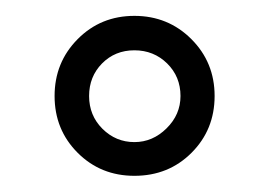

<svg xmlns="http://www.w3.org/2000/svg" viewBox="-20 -706 339 242"><path d="M149.4 -484.4Q106.9 -484.4 77.9 -513.4Q48.8 -542.5 48.8 -585Q48.8 -627.4 77.9 -656.7Q106.9 -686 149.4 -686Q191.9 -686 221.2 -656.7Q250.5 -627.4 250.5 -585Q250.5 -542.5 221.4 -513.4Q192.4 -484.4 149.4 -484.4ZM149.4 -526.9Q172.4 -526.9 189.9 -544.2Q207.5 -561.5 207.5 -585Q207.5 -609.4 190.7 -626Q173.8 -642.6 149.4 -642.6Q125 -642.6 108.6 -626Q92.3 -609.4 92.3 -585Q92.3 -560.5 109.1 -543.7Q126 -526.9 149.4 -526.9Z"/></svg>

Font: Kelvinch
Style: Regular
Weight: 400
Designer: Paul James MIller
Foundry: High-Logic / Made with FontCreator
Version: Version 3.30 September 23, 2016